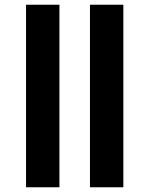

<svg xmlns="http://www.w3.org/2000/svg" viewBox="-20 -791 631 811"><path d="M90 0V-771H231V0ZM360 0V-771H501V0Z"/></svg>

Font: Noto Sans ExtraCondensed Black
Style: Regular
Weight: 900
Width: 2
Designer: Monotype Design Team
Foundry: Monotype Imaging Inc.
Version: Version 2.013; ttfautohint (v1.8.4.7-5d5b)